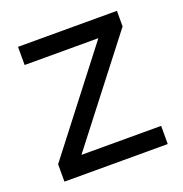

<svg xmlns="http://www.w3.org/2000/svg" viewBox="-100 -605 664 695"><g transform="rotate(-20 232.0 -258.0)"><path d="M33 0V-67L326 -446H42V-516H423V-456L124 -70H431V0Z"/></g></svg>

Font: IBM Plex Sans Arabic
Style: Regular
Weight: 400
Designer: Mike Abbink, Paul van der Laan, Pieter van Rosmalen, Wael Morcos, Khajak Apelian
Foundry: Bold Monday
Version: Version 1.1